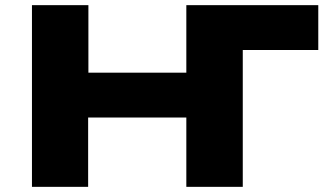

<svg xmlns="http://www.w3.org/2000/svg" viewBox="-20 -725 1282 745"><path d="M104 0V-705H323V-443H703V-705H1215V-531H922V0H703V-269H322V0Z"/></svg>

Font: Nunito Sans 7pt Expanded Black
Style: Regular
Weight: 900
Width: 7
Designer: Vernon Adams
Foundry: Vernon Adams
Version: Version 3.101;gftools[0.9.27]